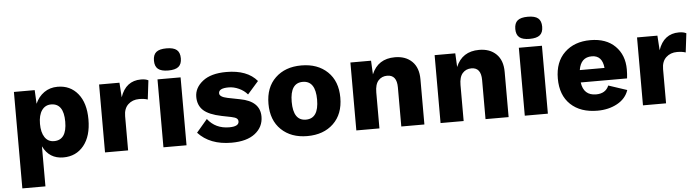

<svg xmlns="http://www.w3.org/2000/svg" viewBox="-53 -960 5122 1408"><g transform="rotate(-5 2508.5 -255.5)"><path d="M383 -510Q476 -510 532 -441.5Q588 -373 588 -252Q588 -129 531.5 -59.5Q475 10 381 10Q277 10 231 -85V210H61V-500H214L219 -399Q241 -450 283.5 -480Q326 -510 383 -510ZM323 -115Q417 -115 417 -250Q417 -385 324 -385Q281 -385 256 -349.5Q231 -314 231 -250Q231 -187 255 -151Q279 -115 323 -115Z M688 0V-500H838L845 -392Q885 -510 997 -510Q1031 -510 1051 -499L1034 -359Q1009 -368 971 -368Q922 -368 890 -338Q858 -308 858 -252V0Z M1104 -639Q1104 -682 1127.5 -701.5Q1151 -721 1203 -721Q1255 -721 1278.5 -701.5Q1302 -682 1302 -639Q1302 -597 1278.5 -577.5Q1255 -558 1203 -558Q1151 -558 1127.5 -577.5Q1104 -597 1104 -639ZM1288 -500V0H1118V-500Z M1619 10Q1460 10 1373 -85L1453 -179Q1511 -104 1612 -104Q1683 -104 1683 -141Q1683 -155 1672.5 -163.5Q1662 -172 1633 -178L1563 -192Q1470 -211 1430 -248Q1390 -285 1390 -347Q1390 -414 1451 -462Q1512 -510 1625 -510Q1779 -510 1851 -424L1770 -332Q1746 -361 1708 -378.5Q1670 -396 1632 -396Q1559 -396 1559 -359Q1559 -332 1618 -320L1709 -302Q1854 -275 1854 -162Q1854 -86 1793 -38Q1732 10 1619 10Z M2177 -510Q2297 -510 2369.5 -440.5Q2442 -371 2442 -250Q2442 -129 2369.5 -59.5Q2297 10 2177 10Q2058 10 1985.5 -59.5Q1913 -129 1913 -250Q1913 -371 1985.5 -440.5Q2058 -510 2177 -510ZM2177 -389Q2084 -389 2084 -250Q2084 -111 2177 -111Q2271 -111 2271 -250Q2271 -389 2177 -389Z M2866 -510Q2945 -510 2992 -464Q3039 -418 3039 -333V0H2869V-288Q2869 -380 2798 -380Q2758 -380 2733 -352Q2708 -324 2708 -265V0H2538V-500H2690L2695 -399Q2741 -510 2866 -510Z M3486 -510Q3565 -510 3612 -464Q3659 -418 3659 -333V0H3489V-288Q3489 -380 3418 -380Q3378 -380 3353 -352Q3328 -324 3328 -265V0H3158V-500H3310L3315 -399Q3361 -510 3486 -510Z M3764 -639Q3764 -682 3787.5 -701.5Q3811 -721 3863 -721Q3915 -721 3938.5 -701.5Q3962 -682 3962 -639Q3962 -597 3938.5 -577.5Q3915 -558 3863 -558Q3811 -558 3787.5 -577.5Q3764 -597 3764 -639ZM3948 -500V0H3778V-500Z M4553 -273Q4553 -239 4549 -207H4208Q4221 -110 4313 -110Q4383 -110 4407 -167L4543 -122Q4522 -59 4458.5 -24.5Q4395 10 4313 10Q4188 10 4115.5 -58.5Q4043 -127 4043 -250Q4043 -372 4115 -441Q4187 -510 4305 -510Q4421 -510 4487 -444.5Q4553 -379 4553 -273ZM4305 -391Q4224 -391 4209 -298H4391Q4382 -391 4305 -391Z M4648 0V-500H4798L4805 -392Q4845 -510 4957 -510Q4991 -510 5011 -499L4994 -359Q4969 -368 4931 -368Q4882 -368 4850 -338Q4818 -308 4818 -252V0Z"/></g></svg>

Font: Elaine Sans
Style: Bold
Weight: 700
Designer: Wei Huang
Foundry: Wei Huang
Version: Version 2.001;December 24, 2019;FontCreator 12.0.0.2547 64-b